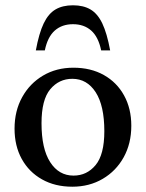

<svg xmlns="http://www.w3.org/2000/svg" viewBox="-20 -695 551 726"><path d="M253.5 11Q188 11 138.8 -16.8Q89.5 -44.5 62.2 -94Q35 -143.5 35 -208.5Q35 -275.5 63.8 -327.5Q92.5 -379.5 142.8 -409.2Q193 -439 257.5 -439Q323.5 -439 372.8 -411.2Q422 -383.5 449.2 -334Q476.5 -284.5 476.5 -219.5Q476.5 -152.5 447.8 -100.5Q419 -48.5 368.5 -18.8Q318 11 253.5 11ZM258 -31Q308.5 -31 341.5 -70.8Q374.5 -110.5 374.5 -199Q374.5 -295.5 341.8 -346.2Q309 -397 253.5 -397Q203 -397 170 -357.5Q137 -318 137 -229Q137 -132.5 169.8 -81.8Q202.5 -31 258 -31ZM256 -603.5Q214.5 -603.5 187.2 -579.5Q160 -555.5 149.5 -504.5H115.5Q127.5 -569.5 145.2 -606.5Q163 -643.5 189.8 -659.2Q216.5 -675 256 -675Q295.5 -675 322.2 -659.2Q349 -643.5 366.8 -606.5Q384.5 -569.5 396.5 -504.5H362.5Q352 -555.5 324.8 -579.5Q297.5 -603.5 256 -603.5Z"/></svg>

Font: Newsreader Text Medium
Style: Regular
Weight: 500
Designer: Hugues Gentile
Foundry: Production Type
Version: Version 1.002